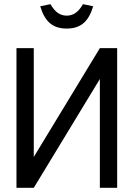

<svg xmlns="http://www.w3.org/2000/svg" viewBox="-20 -901 640 921"><path d="M542 -670H459L142 -148V-670H59V0H142L459 -522V0H542ZM173 -871 222 -881C244 -843 268 -826 300 -826C332 -826 356 -843 378 -881L427 -871C405 -797 367 -764 300 -764C233 -764 195 -797 173 -871Z"/></svg>

Font: LT Wave Mono
Style: Regular
Weight: 400
Designer: Daniel Lyons
Version: Version 2.5 (Glyphs App)